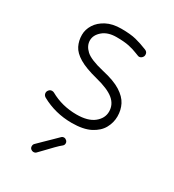

<svg xmlns="http://www.w3.org/2000/svg" viewBox="-187 -647 899 992"><g transform="rotate(30 262.5 -151.5)"><path d="M370 -469Q346 -479 317.5 -485Q289 -491 243 -491Q192 -491 162 -465.5Q132 -440 132 -408Q132 -376 160 -350Q188 -324 269 -305Q341 -289 380.5 -264Q420 -239 436 -207.5Q452 -176 452 -138Q452 -101 433.5 -67.5Q415 -34 373.5 -12.5Q332 9 263 9Q165 9 82 -37Q69 -45 69 -59Q69 -68 76 -76Q83 -84 94 -84Q100 -84 106 -81Q177 -41 263 -41Q331 -41 366.5 -69.5Q402 -98 402 -138Q402 -180 368.5 -208Q335 -236 259 -255Q188 -273 149.5 -296Q111 -319 96.5 -348Q82 -377 82 -412Q82 -444 100.5 -473.5Q119 -503 155 -522Q191 -541 243 -541Q298 -541 331.5 -532.5Q365 -524 402 -509Q418 -503 418 -486Q418 -476 410.5 -468.5Q403 -461 393 -461Q391 -461 387 -462.5Q383 -464 370 -469ZM283 132Q269 143 250 162.5Q231 182 213 201Q195 220 183 232Q177 238 167 238Q159 238 152 232Q145 226 145 216Q145 206 151 200Q163 188 182 169.5Q201 151 220.5 132Q240 113 253 100Q259 94 268 94Q276 94 283 100.5Q290 107 290 116Q290 126 283 132Z"/></g></svg>

Font: Hubballi
Style: Regular
Weight: 400
Designer: Erin McLaughlin
Version: Version 1.000; ttfautohint (v1.8.3)